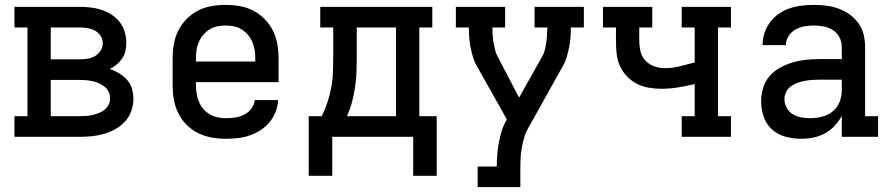

<svg xmlns="http://www.w3.org/2000/svg" viewBox="-20 -558 3640 783"><path d="M39 0V-84H92V-446H39V-530H304Q326 -530 349 -527.5Q372 -525 393.5 -518Q415 -511 434.5 -498.5Q454 -486 468 -468Q482 -450 488.5 -428Q495 -406 495 -383Q495 -367 491.5 -350.5Q488 -334 478.5 -320Q469 -306 456 -295Q443 -284 428 -277Q448 -270 466 -259Q484 -248 498 -232.5Q512 -217 518 -196.5Q524 -176 524 -155Q524 -130 515.5 -105.5Q507 -81 490 -62.5Q473 -44 450.5 -31.5Q428 -19 404 -12Q380 -5 354.5 -2.5Q329 0 304 0ZM187 -316H304Q320 -316 336.5 -318.5Q353 -321 367 -329Q381 -337 390 -351Q399 -365 399 -382Q399 -382 399 -382Q399 -382 399 -382Q399 -398 390 -412Q381 -426 366.5 -433.5Q352 -441 336 -443.5Q320 -446 304 -446H187ZM187 -84H304Q317 -84 330.5 -85Q344 -86 357 -89Q370 -92 383 -97Q396 -102 406.5 -110.5Q417 -119 423 -131.5Q429 -144 429 -157Q429 -171 423 -183.5Q417 -196 406.5 -204.5Q396 -213 383.5 -218.5Q371 -224 357.5 -227Q344 -230 330.5 -231Q317 -232 304 -232H187Z M902 8Q873 8 844 3Q815 -2 788.5 -15Q762 -28 741 -49Q720 -70 707 -96.5Q694 -123 689 -152Q684 -181 684 -210V-320Q684 -349 689 -378Q694 -407 707 -433Q720 -459 740.5 -480Q761 -501 787 -514.5Q813 -528 842 -533Q871 -538 900 -538Q929 -538 958 -533Q987 -528 1013 -514.5Q1039 -501 1059.5 -480Q1080 -459 1093 -433Q1106 -407 1111 -378Q1116 -349 1116 -320V-223H779V-210Q779 -193 782 -175.5Q785 -158 791.5 -142.5Q798 -127 809.5 -113.5Q821 -100 836 -91.5Q851 -83 868 -79.5Q885 -76 902 -76Q921 -76 940 -79Q959 -82 976 -90.5Q993 -99 1005 -115Q1017 -131 1019 -150H1114Q1113 -125 1104 -102Q1095 -79 1079.5 -60Q1064 -41 1043 -27.5Q1022 -14 999 -6Q976 2 951.5 5Q927 8 902 8ZM1021 -307V-320Q1021 -337 1018.5 -354Q1016 -371 1009 -387Q1002 -403 991 -416Q980 -429 965.5 -438Q951 -447 934 -450.5Q917 -454 900 -454Q883 -454 866 -450.5Q849 -447 834.5 -438Q820 -429 809 -416Q798 -403 791 -387Q784 -371 781.5 -354Q779 -337 779 -320V-307Z M1239 159V-84H1292Q1306 -112 1316 -142.5Q1326 -173 1331.5 -204.5Q1337 -236 1338 -267.5Q1339 -299 1339 -331V-446H1286V-530H1743V-446H1690V-84H1761V159H1665V0H1335V159ZM1395 -84H1595V-446H1435V-331Q1435 -300 1434 -268.5Q1433 -237 1428.5 -205.5Q1424 -174 1416 -143.5Q1408 -113 1395 -84Z M1928 205V121H2006Q2006 96 2008 71.5Q2010 47 2014.5 22.5Q2019 -2 2026.5 -25.5Q2034 -49 2047 -71L1925 -288Q1915 -305 1909 -325Q1903 -345 1899 -365Q1895 -385 1893.5 -405.5Q1892 -426 1892 -446H1839V-530H2040V-446H1988Q1988 -431 1989 -416Q1990 -401 1992.5 -386Q1995 -371 1998.5 -356Q2002 -341 2009 -328L2097 -160L2192 -329Q2199 -342 2202.5 -356.5Q2206 -371 2208 -386Q2210 -401 2211 -416Q2212 -431 2212 -446H2160V-530H2361V-446H2308Q2308 -426 2306.5 -405.5Q2305 -385 2301 -365Q2297 -345 2291 -325Q2285 -305 2275 -288L2135 -37Q2124 -19 2118 2Q2112 23 2108 44Q2104 65 2103 86.5Q2102 108 2102 129V205Z M2760 0V-84H2813V-215Q2779 -207 2745 -201.5Q2711 -196 2677 -196Q2651 -196 2625 -200.5Q2599 -205 2576 -217Q2553 -229 2535 -248.5Q2517 -268 2507 -291.5Q2497 -315 2494.5 -341Q2492 -367 2492 -393V-446H2439V-530H2640V-446H2587V-393Q2587 -371 2592 -349Q2597 -327 2612 -311Q2627 -295 2648.5 -287.5Q2670 -280 2692 -280Q2722 -280 2752 -287.5Q2782 -295 2812 -303H2813V-446H2760V-530H2961V-446H2908V-84H2961V0Z M3247 8Q3215 8 3183.5 -0.5Q3152 -9 3128.5 -30Q3105 -51 3094.5 -82Q3084 -113 3084 -144Q3084 -172 3092 -199Q3100 -226 3118 -247Q3136 -268 3160.5 -281.5Q3185 -295 3211.5 -303Q3238 -311 3265.5 -314Q3293 -317 3321 -317H3413V-366Q3413 -387 3403.5 -405.5Q3394 -424 3377 -435Q3360 -446 3339.5 -450Q3319 -454 3299 -454Q3279 -454 3260 -450.5Q3241 -447 3224 -437.5Q3207 -428 3196 -411Q3185 -394 3185 -375Q3185 -374 3185 -374Q3185 -374 3185 -374H3090Q3090 -375 3090 -375Q3090 -375 3090 -375Q3090 -400 3098 -424Q3106 -448 3121 -468Q3136 -488 3156.5 -502Q3177 -516 3200.5 -524Q3224 -532 3249 -535Q3274 -538 3299 -538Q3324 -538 3349.5 -535Q3375 -532 3399.5 -523Q3424 -514 3445 -499Q3466 -484 3481 -463Q3496 -442 3502 -417Q3508 -392 3508 -366V-84H3561V0H3413V-86Q3401 -63 3383.5 -44.5Q3366 -26 3344 -14Q3322 -2 3297 3Q3272 8 3247 8ZM3284 -76Q3308 -76 3332 -82Q3356 -88 3375 -103Q3394 -118 3403.5 -141.5Q3413 -165 3413 -189V-233H3321Q3306 -233 3291 -232Q3276 -231 3261 -228Q3246 -225 3232 -220Q3218 -215 3205.5 -206Q3193 -197 3186 -183Q3179 -169 3179 -154Q3179 -136 3188 -119Q3197 -102 3212.5 -92.5Q3228 -83 3246.5 -79.5Q3265 -76 3284 -76Z"/></svg>

Font: Iosevka Curly Slab MdEx
Style: Regular
Weight: 500
Width: 7
Monospace: yes
Designer: Belleve Invis
Foundry: Belleve Invis
Version: Version 11.1.0; ttfautohint (v1.8.3)